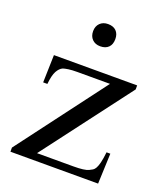

<svg xmlns="http://www.w3.org/2000/svg" viewBox="-123 -731 690 813"><g transform="rotate(20 222.0 -324.5)"><path d="M127.9 -32.7H292Q342.3 -32.7 359.9 -41.5Q368.2 -45.4 374.5 -49.3Q380.9 -53.2 386 -62.3Q391.1 -71.3 395.5 -88.6Q399.9 -106 403.3 -136.7H420.4L415 0H20V-18.6L317.9 -414.1H169.9Q147 -414.1 131.6 -411.9Q116.2 -409.7 107.4 -406.7Q93.3 -400.4 83 -381.8Q72.8 -363.3 68.8 -323.2H49.8L53.2 -447.3H428.2V-429.2ZM274.4 -599.6Q274.4 -575.7 261.2 -562.5Q248 -549.3 224.1 -549.3Q201.7 -549.3 188 -563Q174.3 -576.7 174.3 -599.6Q174.3 -622.1 188 -635.7Q201.7 -649.4 224.1 -649.4Q248 -649.4 261.2 -636.2Q274.4 -623 274.4 -599.6Z"/></g></svg>

Font: Doulos SIL Afr
Style: Regular
Weight: 400
Designer: Walt Agee, Victor Gaultney, Peter Martin, Debbi Hosken, Becca Hirsbrunner
Foundry: SIL International
Version: Version 5.000